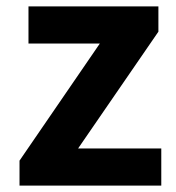

<svg xmlns="http://www.w3.org/2000/svg" viewBox="-20 -580 551 600"><path d="M41 0V-78L292 -444H69V-560H475V-481L224 -116H484V0Z"/></svg>

Font: Noto Sans SC Thin
Style: Bold
Weight: 700
Version: Version 2.004-H2;hotconv 1.0.118;makeotfexe 2.5.65603